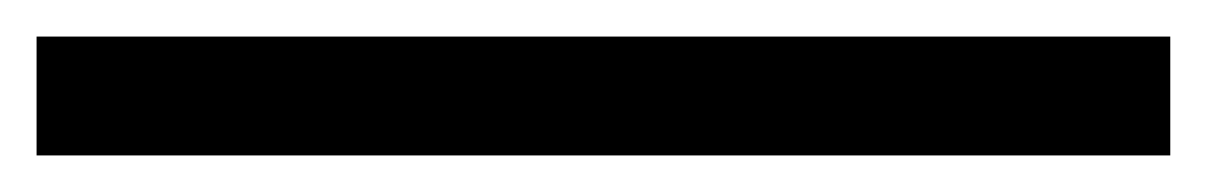

<svg xmlns="http://www.w3.org/2000/svg" viewBox="-26 -3 660 105"><path d="M-6 82V17H614V82Z"/></svg>

Font: Noto Serif KR ExtraLight Black
Style: Regular
Weight: 900
Version: Version 2.003-H1;hotconv 1.1.1;makeotfexe 2.6.0